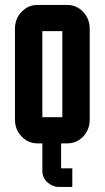

<svg xmlns="http://www.w3.org/2000/svg" viewBox="-20 -575 420 770"><path d="M214.8 174.8Q191.9 174.8 170.9 156.7Q149.9 138.7 149.9 109.9V0H225.1V100.1H270V174.8ZM339.8 -460V-95.2Q339.8 -55.2 313.5 -27.3Q287.6 0 250 0H129.9Q92.8 0 66.4 -27.8Q40 -55.7 40 -95.2V-460Q40 -499.5 66.4 -527.3Q92.8 -555.2 129.9 -555.2H250Q287.1 -555.2 313.5 -527.3Q339.8 -499.5 339.8 -460ZM230 -105V-450.2H149.9V-105Z"/></svg>

Font: Horta
Style: Regular
Weight: 600
Width: 3
Version: Version 0.11